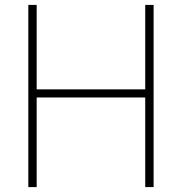

<svg xmlns="http://www.w3.org/2000/svg" viewBox="-20 -760 739 780"><path d="M95 0V-740H129V-397H570V-740H604V0H570V-364H129V0Z"/></svg>

Font: Encode Sans SC Condensed Thin Thin
Style: Regular
Weight: 250
Version: Version 3.002